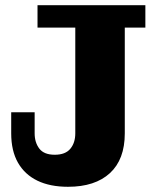

<svg xmlns="http://www.w3.org/2000/svg" viewBox="-20 -702 595 737"><path d="M241 15Q172 15 123.5 -8.5Q75 -32 49 -77.5Q23 -123 23 -190V-271H113V-190Q113 -155 131 -131.5Q149 -108 190 -108Q231 -108 250 -131Q269 -154 269 -190V-596H124V-682H538V-596H459V-190Q459 -90 402 -37.5Q345 15 241 15Z"/></svg>

Font: Montagu Slab 144pt
Style: Bold
Weight: 700
Designer: Florian Karsten
Foundry: Florian Karsten
Version: Version 1.000